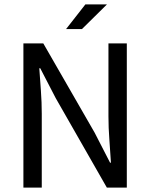

<svg xmlns="http://www.w3.org/2000/svg" viewBox="-20 -853 684 873"><path d="M86.4 0V-655.8H176.8L410.2 -250L480.5 -113.3H484.4Q481.4 -163.1 477.3 -217.8Q473.1 -272.5 473.1 -324.2V-655.8H556.6V0H465.8L233.4 -406.7L163.1 -542.5H158.7Q162.1 -492.7 166 -440.2Q169.9 -387.7 169.9 -335.4V0ZM280.3 -720.7 368.2 -833H466.3L352.5 -720.7Z"/></svg>

Font: Varta Medium
Style: Regular
Weight: 500
Designer: Joana Correia, Viktoriya Grabowska, Eben Sorkin
Foundry: Sorkin Type Co.
Version: Version 1.004